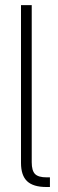

<svg xmlns="http://www.w3.org/2000/svg" viewBox="-20 -748 234 768"><path d="M165.5 0Q112.8 0 88.4 -23.2Q64 -46.4 64 -96.2V-727.5H106.9V-99.1Q106.9 -65.4 120.1 -52Q133.3 -38.6 166.5 -38.6H179.7V0Z"/></svg>

Font: Inter Display ExtraLight
Style: Regular
Weight: 200
Designer: Rasmus Andersson
Foundry: rsms
Version: Version 4.000;git-a52131595